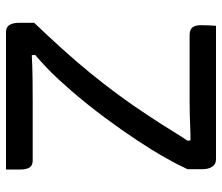

<svg xmlns="http://www.w3.org/2000/svg" viewBox="-70 -670 740 640"><g transform="rotate(90 300.0 -350.0)"><path d="M545 0H87Q70 0 63 -12Q56 -24 56 -43V-94Q101 -141 143 -187.5Q185 -234 223 -280.5Q261 -327 296 -374.5Q331 -422 363 -471Q379 -495 393.5 -517.5Q408 -540 421 -561.5Q434 -583 449 -605L448 -615Q424 -615 402.5 -614Q381 -613 360 -612.5Q339 -612 316.5 -612Q294 -612 268 -612H97Q79 -612 71.5 -621.5Q64 -631 64 -648Q64 -661 64.5 -675Q65 -689 66 -700H510Q518 -700 524 -697.5Q530 -695 534.5 -689Q539 -683 541.5 -674.5Q544 -666 544 -653V-605Q530 -574 506 -531.5Q482 -489 448 -437.5Q414 -386 372.5 -330Q331 -274 282 -217Q262 -194 243 -173.5Q224 -153 204.5 -134.5Q185 -116 163 -97L164 -86Q202 -88 239.5 -88.5Q277 -89 323 -89H515Q532 -89 538.5 -78Q545 -67 545 -49Q545 -36 545 -24Q545 -12 545 0Z"/></g></svg>

Font: Rec Mono Semicasual
Style: Regular
Weight: 400
Version: Version 1.085; ttfautohint (v1.8.4.7-5d5b)